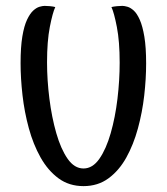

<svg xmlns="http://www.w3.org/2000/svg" viewBox="-20 -633 567 653"><path d="M264 0Q215 0 179 -26.5Q143 -53 118 -97.5Q93 -142 78 -197Q63 -252 56.5 -309.5Q50 -367 50 -418Q50 -473 56 -509Q62 -545 72 -566Q82 -587 93 -597Q104 -607 114.5 -610Q125 -613 132 -613Q140 -613 150.5 -612Q161 -611 168 -609Q159 -590 149.5 -541.5Q140 -493 140 -421Q140 -361 148 -297.5Q156 -234 171.5 -180Q187 -126 210 -93Q233 -60 264 -60Q295 -60 318 -93Q341 -126 356.5 -180Q372 -234 379.5 -297Q387 -360 387 -420Q387 -492 377.5 -541Q368 -590 359 -609Q367 -611 378 -612Q389 -613 396 -613Q403 -613 413.5 -610Q424 -607 435 -597Q446 -587 455.5 -565.5Q465 -544 471 -508Q477 -472 477 -417Q477 -365 470.5 -308Q464 -251 449 -196Q434 -141 409.5 -97Q385 -53 349 -26.5Q313 0 264 0Z"/></svg>

Font: El Messiri
Style: Regular
Weight: 400
Designer: Mohamed Gaber
Foundry: Kief Type Foundry
Version: Version 2.020